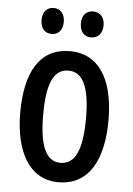

<svg xmlns="http://www.w3.org/2000/svg" viewBox="-53 -767 564 817"><g transform="rotate(5 229.0 -358.5)"><path d="M96 -672C96 -635 116 -616 144 -616C171 -616 191 -635 191 -672C191 -707 171 -727 144 -727C116 -727 96 -709 96 -672ZM264 -672C264 -635 284 -616 312 -616C340 -616 361 -635 361 -672C361 -707 340 -727 312 -727C285 -727 264 -709 264 -672ZM417 -271C417 -453 347 -550 229 -550C99 -550 40 -444 40 -271C40 -107 102 10 227 10C361 10 417 -108 417 -271ZM138 -270C138 -402 165 -467 229 -467C292 -467 321 -402 321 -271C321 -138 292 -73 229 -73C166 -73 138 -140 138 -270Z"/></g></svg>

Font: Noto Sans Lao ExtraCondensed Medium
Style: Regular
Weight: 500
Width: 2
Designer: Monotype Design Team
Foundry: Monotype Imaging Inc.
Version: Version 2.003